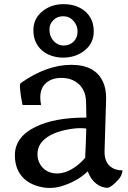

<svg xmlns="http://www.w3.org/2000/svg" viewBox="-20 -907 623 938"><path d="M498.5 -425.3 490.7 -166Q490.7 -113.8 522.5 -90.8Q544.4 -74.7 578.6 -74.7Q576.7 -49.8 558.6 -29.8Q526.9 5.4 506.8 10.7Q476.6 10.7 450 -9.8Q423.3 -30.3 408.7 -69.8Q353 -17.1 272.5 4.9Q250 11.2 220 11.2Q189.9 11.2 156 -0.2Q122.1 -11.7 99.1 -32.7Q52.7 -75.2 52.7 -148.4Q52.7 -237.3 152.3 -286.6Q245.1 -332.5 396.5 -332.5H401.9Q401.9 -363.3 400.9 -392.6L400.4 -412.1Q397.9 -471.2 357.9 -502Q326.2 -526.4 279.8 -526.4Q233.4 -526.4 205.1 -501.7Q176.8 -477.1 176.8 -430.7Q176.8 -413.6 180.7 -394H93.3L89.8 -395Q88.4 -402.8 86.9 -411.6Q82.5 -432.6 79.8 -455.3Q77.1 -478 77.1 -485.4Q77.1 -496.1 81.1 -501Q207.5 -590.3 328.6 -590.3Q446.8 -590.3 484.4 -504.4Q498.5 -472.7 498.5 -425.3ZM396.5 -147Q399.9 -208.5 401.4 -278.8Q396 -280.8 368.9 -280.8Q341.8 -280.8 300.5 -272.2Q259.3 -263.7 228.5 -247.6Q163.1 -212.9 163.1 -154.8Q163.1 -114.3 189.5 -86.9Q216.3 -59.6 258.8 -59.6Q311.5 -59.6 367.2 -106.9Q383.8 -121.1 396.5 -136.7ZM287.6 -625.5Q258.3 -625.5 231.2 -634.8Q204.1 -644 184.6 -661.1Q143.1 -698.2 143.1 -759.3Q143.1 -817.9 189.9 -854Q232.4 -886.7 290.5 -886.7Q355 -886.7 396.5 -851.1Q438 -814.9 438 -753.4Q438 -694.3 390.6 -658.2Q348.1 -625.5 287.6 -625.5ZM339.8 -704.1Q358.9 -722.7 358.9 -753.4Q358.9 -783.7 338.4 -805.7Q318.4 -827.6 288.8 -827.6Q259.3 -827.6 240.5 -808.3Q221.7 -789.1 221.7 -766.4Q221.7 -743.7 227.3 -730.2Q232.9 -716.8 242.2 -706.5Q251.5 -696.3 263.9 -690.4Q276.4 -684.6 291 -684.6Q305.7 -684.6 318.4 -689.7Q331.1 -694.8 339.8 -704.1Z"/></svg>

Font: HeadlandOne
Style: Regular
Weight: 400
Designer: Gary Lonergan
Foundry: Sorkin Type Co.
Version: Version 1.002